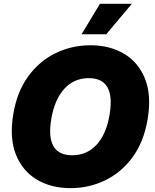

<svg xmlns="http://www.w3.org/2000/svg" viewBox="-20 -974 811 1004"><path d="M349.1 9.8Q247.1 9.8 172.1 -35.2Q97.2 -80.1 63 -166.3Q28.8 -252.4 49.3 -376Q68.8 -494.6 127.7 -575Q186.5 -655.3 271.2 -696.3Q356 -737.3 452.6 -737.3Q554.2 -737.3 629.2 -692.6Q704.1 -647.9 738.5 -561.8Q772.9 -475.6 752 -350.6Q732.4 -232.4 673.3 -152.1Q614.3 -71.8 529.8 -31Q445.3 9.8 349.1 9.8ZM357.4 -162.1Q434.6 -162.1 485.6 -217.8Q536.6 -273.4 553.2 -376Q584.5 -565.4 444.3 -565.4Q367.2 -565.4 316.2 -509.5Q265.1 -453.6 248 -350.6Q216.8 -162.1 357.4 -162.1ZM406.7 -794.9 502.4 -954.1H669.4L535.6 -794.9Z"/></svg>

Font: Inter Tight Black
Style: Italic
Weight: 900
Italic angle: -9.39999°
Designer: Rasmus Andersson
Foundry: rsms
Version: Version 3.004; ttfautohint (v1.8.4.7-5d5b)